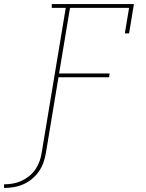

<svg xmlns="http://www.w3.org/2000/svg" viewBox="-103 -755 723 949"><path d="M-83 174V156Q-62 156 -40.5 152.5Q-19 149 2 139.5Q23 130 41 115.5Q59 101 72 82Q85 63 92.5 42Q100 21 103 0L222 -716H153V-735H559L535 -590H514L535 -716H243L189 -392H439L436 -373H186L124 0Q120 24 112 47.5Q104 71 89.5 92Q75 113 55 129.5Q35 146 12 156Q-11 166 -35.5 170Q-60 174 -83 174Z"/></svg>

Font: Iosevka Curly Slab ThEx
Style: Italic
Weight: 100
Width: 7
Italic angle: -9°
Monospace: yes
Designer: Belleve Invis
Foundry: Belleve Invis
Version: Version 11.1.0; ttfautohint (v1.8.3)